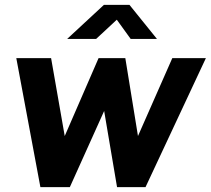

<svg xmlns="http://www.w3.org/2000/svg" viewBox="-20 -769 866 789"><path d="M688 -530 547 -210 495 -530H385L246 -210L190 -530H47L146 0H267L408 -313L461 0H578L826 -530ZM625 -609 512 -749H407L256 -609H375L460 -688L517 -609Z"/></svg>

Font: Cheyenne Sans
Style: Bold Italic
Weight: 700
Italic angle: -8.13011°
Designer: The Public Sans project authors (U.S. Web Design System), Libre Franklin designed by Pablo Impallari and Rodrigo Fuenzal
Foundry: The Cheyenne Sans Project Authors
Version: Version 2.007